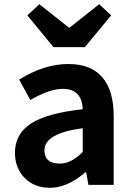

<svg xmlns="http://www.w3.org/2000/svg" viewBox="-20 -878 631 912"><path d="M217 14Q143 14 97 -33Q51 -80 51 -152Q51 -242 127.5 -291.5Q204 -341 373 -359Q369 -456 278 -456Q216 -456 124 -403L71 -500Q190 -574 305 -574Q411 -574 465.5 -511.5Q520 -449 520 -327V0H400L389 -60H386Q300 14 217 14ZM265 -101Q318 -101 373 -156V-269Q191 -245 191 -164Q191 -101 265 -101ZM234 -654 110 -805 167 -858 307 -747H311L451 -858L508 -805L383 -654Z"/></svg>

Font: Noto Sans Korean Bold
Style: Bold
Weight: 700
Designer: Ryoko NISHIZUKA  (kana & ideographs); Paul D. Hunt (Latin, Greek & Cyrillic); Wenlong ZHANG  (bopomofo); Sandoll Communi
Foundry: Adobe Systems Incorporated
Version: Version 1.000;PS 1;hotconv 1.0.78;makeotf.lib2.5.61930